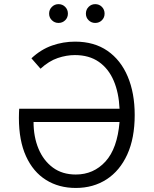

<svg xmlns="http://www.w3.org/2000/svg" viewBox="-20 -918 760 950"><path d="M355 12Q271 12 207.5 -27.8Q144 -67.5 108.8 -144.8Q73.5 -222 73.5 -334.5Q73.5 -350 74 -361Q74.5 -372 75 -380H571.5Q568 -459 542.5 -518.8Q517 -578.5 469 -612Q421 -645.5 350.5 -645.5Q309 -645.5 265.5 -630.8Q222 -616 180.5 -578L135.5 -629.5Q182.5 -673.5 237.8 -692.8Q293 -712 351.5 -712Q446 -712 511.8 -666.5Q577.5 -621 612 -539.2Q646.5 -457.5 646.5 -349Q646.5 -234.5 609.8 -153.8Q573 -73 507.2 -30.5Q441.5 12 355 12ZM355 -54.5Q443 -54.5 501.8 -118.8Q560.5 -183 571.5 -314.5H146Q146 -241 170.5 -182.2Q195 -123.5 241.5 -89Q288 -54.5 355 -54.5ZM451 -804.5Q432 -804.5 418.5 -817.8Q405 -831 405 -850.5Q405 -870.5 418.5 -884Q432 -897.5 451 -897.5Q471 -897.5 484.2 -884Q497.5 -870.5 497.5 -850.5Q497.5 -831 484.2 -817.8Q471 -804.5 451 -804.5ZM269.5 -804.5Q250.5 -804.5 236.8 -817.8Q223 -831 223 -850.5Q223 -870.5 236.8 -884Q250.5 -897.5 269.5 -897.5Q289 -897.5 302.5 -884Q316 -870.5 316 -850.5Q316 -831 302.5 -817.8Q289 -804.5 269.5 -804.5Z"/></svg>

Font: Overpass Light
Style: Regular
Weight: 300
Designer: Delve Withrington, Dave Bailey, Thomas Jockin
Foundry: Delve Fonts LLC
Version: Version 4.000; ttfautohint (v1.8.3)